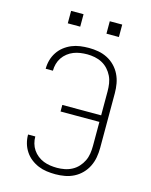

<svg xmlns="http://www.w3.org/2000/svg" viewBox="-135 -1008 869 1103"><g transform="rotate(15 300.0 -457.0)"><path d="M303 8Q277 8 251 4.5Q225 1 201 -9Q177 -19 156.5 -35Q136 -51 121.5 -73Q107 -95 100 -120Q93 -145 93 -171Q93 -172 93 -172Q93 -172 93 -172H136Q136 -172 136 -172Q136 -172 136 -171Q136 -151 141.5 -131Q147 -111 158.5 -94Q170 -77 186.5 -64Q203 -51 222 -43.5Q241 -36 261.5 -33Q282 -30 303 -30Q325 -30 348 -34.5Q371 -39 391.5 -50Q412 -61 427.5 -78Q443 -95 453 -115.5Q463 -136 466.5 -159Q470 -182 470 -205V-348H239V-387H470V-530Q470 -553 466.5 -576Q463 -599 453 -619.5Q443 -640 427.5 -657Q412 -674 391.5 -685Q371 -696 348 -700.5Q325 -705 303 -705Q282 -705 261.5 -702Q241 -699 222 -691.5Q203 -684 186.5 -671Q170 -658 158.5 -641Q147 -624 141.5 -604Q136 -584 136 -564Q136 -563 136 -563Q136 -563 136 -563H93Q93 -563 93 -563Q93 -563 93 -564Q93 -590 100 -615Q107 -640 121.5 -662Q136 -684 156.5 -700Q177 -716 201 -726Q225 -736 251 -739.5Q277 -743 303 -743Q331 -743 359 -738Q387 -733 412.5 -720Q438 -707 458 -686.5Q478 -666 490.5 -640.5Q503 -615 508 -587Q513 -559 513 -530V-205Q513 -176 508 -148Q503 -120 490.5 -94.5Q478 -69 458 -48.5Q438 -28 412.5 -15Q387 -2 359 3Q331 8 303 8ZM378 -848V-922H452V-848ZM148 -848V-922H222V-848Z"/></g></svg>

Font: Iosevka SS04 XLt Ex
Style: Regular
Weight: 200
Width: 7
Monospace: yes
Designer: Belleve Invis
Foundry: Belleve Invis
Version: Version 19.0.0; ttfautohint (v1.8.4)